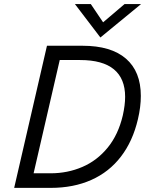

<svg xmlns="http://www.w3.org/2000/svg" viewBox="-20 -912 729 932"><path d="M208 -689.9H380.9Q519 -689.9 591.3 -627.4Q663.6 -564.9 663.6 -446.3Q663.6 -392.6 649.4 -333Q624.5 -226.6 567.1 -151.9Q509.8 -77.1 423.3 -38.6Q336.9 0 226.1 0H48.8ZM225.6 -70.8Q308.1 -70.8 379.6 -101.6Q451.2 -132.3 502.7 -195.3Q554.2 -258.3 576.2 -352.1Q587.4 -402.3 587.4 -441.9Q587.4 -530.3 533 -575.4Q478.5 -620.6 368.7 -620.6H270L143.1 -70.8ZM467.3 -730 343.8 -892.1H420.9L480.5 -803.7L584.5 -892.1H664.6Z"/></svg>

Font: Acari Sans
Style: Italic
Weight: 400
Italic angle: -13°
Designer: Alfredo Marco Pradil and Stefan Peev
Foundry: Hanken Design Co.
Version: Version 1.045;January 11, 2019;FontCreator 11.5.0.2425 64-bi